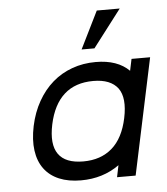

<svg xmlns="http://www.w3.org/2000/svg" viewBox="-45 -607 563 648"><g transform="rotate(-5 236.0 -283.0)"><path d="M472.2 -393.6 388.7 0H325.7L334 -40Q278.3 0 204.1 0Q161.6 0 130.1 -13.2Q98.6 -26.4 79.8 -51.8Q61 -77.1 55.9 -113.8Q50.8 -150.4 60.5 -196.8Q70.3 -242.7 91.1 -279.3Q111.8 -315.9 141.1 -341.3Q170.4 -366.7 207.5 -380.1Q244.6 -393.6 287.6 -393.6Q361.3 -393.6 400.9 -354L409.2 -393.6ZM357.4 -297.4Q332.5 -330.6 273.9 -330.6Q212.9 -330.6 175.3 -296.9Q137.7 -263.2 123.5 -196.8Q109.4 -129.9 133.1 -96.4Q156.7 -63 217.3 -63Q276.4 -63 314.7 -96.2Q353 -129.4 367.2 -196.8Q381.3 -264.2 357.4 -297.4ZM384.3 -566.4 287.6 -439.9H244.1L306.6 -566.4Z"/></g></svg>

Font: Fibel Nord
Style: Italic
Weight: 400
Designer: Peter Wiegel
Foundry: Peter Wioegel
Version: Version 000.000